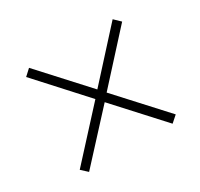

<svg xmlns="http://www.w3.org/2000/svg" viewBox="-100 -699 709 679"><g transform="rotate(-30 255.0 -360.0)"><path d="M86 -147 257 -333 427 -147 453 -170 280 -359 453 -549 428 -573 257 -385 86 -572 61 -549 234 -359 61 -170Z"/></g></svg>

Font: Noto Serif Ethiopic SemiCondensed ExtraLight
Style: Regular
Weight: 200
Width: 4
Designer: Monotype Design Team
Foundry: Monotype Imaging Inc.
Version: Version 2.102